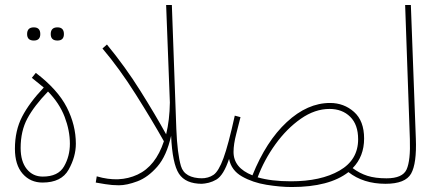

<svg xmlns="http://www.w3.org/2000/svg" viewBox="-20 -734 1738 772"><path d="M142 -597Q142 -624 116 -624Q89 -624 89 -597Q89 -571 116 -571Q142 -571 142 -597ZM237 -597Q237 -624 211 -624Q184 -624 184 -597Q184 -571 211 -571Q237 -571 237 -597ZM151 0Q227 0 256 -52Q285 -104 285 -156Q285 -231 248.5 -302.5Q212 -374 124 -441L108 -421L156 -382Q98 -321 69 -265Q40 -209 40 -136Q40 -71 71 -35.5Q102 0 151 0ZM152 -24Q112 -24 87.5 -54.5Q63 -85 63 -139Q63 -207 90 -257.5Q117 -308 173 -366Q219 -319 240 -264Q261 -209 261 -156Q261 -106 237.5 -65Q214 -24 152 -24Z M792 5Q806 5 806 -6Q806 -17 795 -17Q722 -17 707.5 -66.5Q693 -116 689 -215L671 -714H648L663 -322Q662 -251 648 -194Q605 -272 544.5 -368.5Q484 -465 410 -555L392 -539Q460 -459 526.5 -353.5Q593 -248 639 -166Q606 -66 533 -32Q460 2 369 -25L365 0Q376 2 403.5 6.5Q431 11 458 11Q490 11 532.5 -5Q575 -21 612.5 -64Q650 -107 668 -188Q673 -76 699.5 -35.5Q726 5 792 5Z M1150 -5Q1071 -5 1016 -21Q1042 -91 1087.5 -154Q1133 -217 1189.5 -256.5Q1246 -296 1305 -296Q1356 -296 1388 -264.5Q1420 -233 1420 -174Q1420 -91 1345 -48Q1270 -5 1150 -5ZM1530 5Q1550 5 1550 -6Q1550 -17 1534 -17Q1489 -17 1457.5 -27Q1426 -37 1398 -58Q1444 -105 1444 -177Q1444 -248 1403.5 -284Q1363 -320 1307 -320Q1216 -320 1133 -243Q1050 -166 995 -29Q919 -59 919 -123Q919 -154 930 -196Q941 -238 947 -263L924 -269Q898 -151 878.5 -98Q859 -45 838.5 -31Q818 -17 789 -17L786 5Q821 5 850 -12Q879 -29 901 -95Q910 -49 953 -24.5Q996 0 1051.5 9Q1107 18 1153 18Q1304 18 1381 -42Q1441 5 1530 5Z M1652 -177 1632 -714H1609L1628 -175Q1631 -89 1615 -53Q1599 -17 1534 -17L1530 5Q1610 5 1633 -36Q1656 -77 1652 -177Z"/></svg>

Font: Noto Sans Arabic Condensed Thin
Style: Regular
Weight: 250
Width: 3
Designer: Nadine Chahine
Foundry: Monotype Imaging Inc.
Version: 1.001